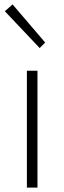

<svg xmlns="http://www.w3.org/2000/svg" viewBox="-20 -851 291 871"><path d="M102 -530H150V0H102ZM2 -800 37 -831 185 -658 160 -633Z"/></svg>

Font: Merged Yaku Han JP ExtraLight
Style: Regular
Weight: 250
Designer: Ryoko NISHIZUKA 西塚涼子 (kana, bopomofo & ideographs); Paul D. Hunt (Latin, Greek & Cyrillic); Sandoll Communications 산돌커뮤니
Foundry: Adobe
Version: Version 2.004